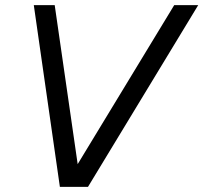

<svg xmlns="http://www.w3.org/2000/svg" viewBox="-20 -724 788 744"><path d="M281 -88 655 -704H748L321 0H212L111 -704H192Z"/></svg>

Font: CBA Beacon Sans
Style: Italic
Weight: 400
Italic angle: -13°
Designer: Wei Huang
Foundry: Wei Huang
Version: Version 1.002